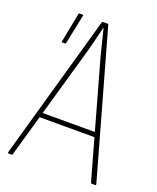

<svg xmlns="http://www.w3.org/2000/svg" viewBox="-125 -731 660 807"><g transform="rotate(20 204.5 -327.5)"><path d="M12 0Q7 0 8 -5L191 -652Q192 -655 195 -655H216Q219 -655 220 -652L402 -5Q403 0 398 0H384Q381 0 379 -3L236 -513Q228 -543 221 -572.5Q214 -602 206 -633H205Q198 -602 190 -571.5Q182 -541 174 -511L29 -3Q28 0 25 0ZM75 -188 82 -209H327L334 -188ZM63 -516Q60 -516 61 -520L87 -652Q88 -655 91 -655H105Q109 -655 107 -650L80 -519Q79 -516 75 -516Z"/></g></svg>

Font: Sofia Sans Condensed Thin
Style: Regular
Weight: 250
Version: Version 4.100